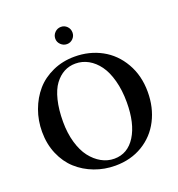

<svg xmlns="http://www.w3.org/2000/svg" viewBox="-150 -968 1021 1101"><g transform="rotate(-20 360.5 -417.5)"><path d="M685.1 -325.2Q685.1 -230 646.2 -154.1Q607.4 -78.1 534.7 -34.2Q461.9 9.8 367.2 9.8Q300.8 9.8 241 -12.7Q181.2 -35.2 135.7 -76.2Q90.3 -117.2 63.7 -179.2Q37.1 -241.2 37.1 -315.9Q37.1 -384.8 59.8 -447Q82.5 -509.3 123 -556.2Q163.6 -603 224.9 -630.6Q286.1 -658.2 358.9 -658.2Q448.7 -658.2 522.5 -618.4Q596.2 -578.6 640.6 -501.7Q685.1 -424.8 685.1 -325.2ZM350.1 -619.1Q312 -619.1 280.3 -602.3Q248.5 -585.4 223.4 -551.8Q198.2 -518.1 184.1 -460.9Q169.9 -403.8 169.9 -329.1Q169.9 -259.8 186.5 -202.4Q203.1 -145 231.7 -107.9Q260.3 -70.8 297.1 -50.3Q334 -29.8 375 -29.8Q457 -29.8 504.4 -105.5Q551.8 -181.2 551.8 -310.1Q551.8 -383.8 535.6 -443.4Q519.5 -502.9 491.9 -540.8Q464.4 -578.6 428 -598.9Q391.6 -619.1 350.1 -619.1ZM291 -792Q291 -814 306.6 -829.6Q322.3 -845.2 344.2 -845.2Q365.7 -845.2 380.9 -829.8Q396 -814.5 396 -792Q396 -771 380.9 -755.6Q365.7 -740.2 344.2 -740.2Q322.8 -740.2 306.9 -755.6Q291 -771 291 -792Z"/></g></svg>

Font: Common Serif SemiBold
Style: Regular
Weight: 600
Designer: Philipp H. Poll, Khaled Hosny
Foundry: Stefan Peev, Context Ltd.
Version: Version 1.026